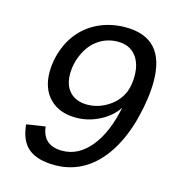

<svg xmlns="http://www.w3.org/2000/svg" viewBox="-102 -760 804 860"><g transform="rotate(15 300.0 -329.5)"><path d="M228.5 9.8Q147.5 9.8 105.7 -24.4Q64 -58.6 57.6 -133.8L144.5 -147Q153.8 -61 243.7 -61Q317.4 -61 373.3 -127.9Q429.2 -194.8 454.1 -317.4Q426.3 -273.9 374 -247.1Q321.8 -220.2 264.6 -220.2Q187.5 -220.2 142.8 -265.1Q98.1 -310.1 98.1 -388.7Q98.1 -441.4 117.9 -494.9Q137.7 -548.3 174.8 -587.4Q211.9 -626.5 263.7 -647.7Q315.4 -668.9 376.5 -668.9Q559.6 -668.9 559.6 -466.3Q559.6 -388.2 535.4 -293.7Q511.2 -199.2 466.6 -129.9Q421.9 -60.5 361.6 -25.4Q301.3 9.8 228.5 9.8ZM470.7 -468.8Q470.7 -528.3 441.2 -563Q411.6 -597.7 359.9 -597.7Q311.5 -597.7 272.7 -572.3Q233.9 -546.9 211.4 -499.8Q189 -452.6 189 -403.3Q189 -349.1 218.3 -319.3Q247.6 -289.6 298.8 -289.6Q342.8 -289.6 384.3 -312.7Q425.8 -335.9 448.2 -373.5Q470.7 -411.1 470.7 -468.8Z"/></g></svg>

Font: Cousine
Style: Italic
Weight: 400
Italic angle: -12°
Monospace: yes
Designer: Steve Matteson
Foundry: Monotype Imaging Inc.
Version: Version 1.21